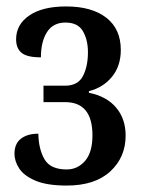

<svg xmlns="http://www.w3.org/2000/svg" viewBox="-20 -566 438 596"><path d="M187 10Q126 10 90.5 -5Q55 -20 40 -42.5Q25 -65 25 -89Q25 -120 45 -135.5Q65 -151 99 -151Q100 -102 118.5 -71Q137 -40 187 -40Q221 -40 244 -66.5Q267 -93 267 -146Q267 -249 182 -249H115V-300H182Q222 -300 237.5 -330Q253 -360 253 -404Q253 -442 237.5 -469Q222 -496 183 -496Q145 -496 126 -466.5Q107 -437 107 -388Q64 -388 47 -402Q30 -416 30 -444Q30 -490 71 -518Q112 -546 185 -546Q265 -546 310 -511Q355 -476 355 -411Q355 -361 327.5 -327.5Q300 -294 256 -283V-278Q311 -267 340.5 -232Q370 -197 370 -145Q370 -78 322.5 -34Q275 10 187 10Z"/></svg>

Font: Noto Serif ExtraCondensed Medium
Style: Regular
Weight: 500
Width: 2
Designer: Monotype Design Team
Foundry: Monotype Imaging Inc.
Version: Version 2.015